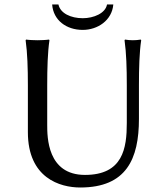

<svg xmlns="http://www.w3.org/2000/svg" viewBox="-20 -824 732 854"><path d="M544 -445V-277C544 -165 527 -46 358 -46C190 -46 190 -215 190 -269V-445C190 -520 192 -592 200 -645L198 -648C186 -646 159 -645 147 -645C135 -645 108 -646 96 -648L94 -645C102 -588 104 -520 104 -445V-236C104 -32 247 10 337 10C542 10 598 -117 598 -295V-445C598 -520 600 -592 608 -645L606 -648C594 -646 583 -645 571 -645C559 -645 548 -646 536 -648L534 -645C542 -588 544 -520 544 -445ZM484 -804H456C449 -765 397 -743 348 -743C295 -743 248 -765 240 -804H212C217 -734 275 -691 348 -691C414 -691 478 -733 484 -804Z"/></svg>

Font: Libertinus Sans
Style: Regular
Weight: 400
Designer: Philipp H. Poll, Khaled Hosny
Foundry: Caleb Maclennan
Version: Version 7.050;RELEASE